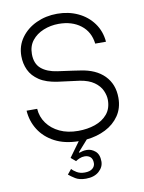

<svg xmlns="http://www.w3.org/2000/svg" viewBox="-100 -780 805 1071"><g transform="rotate(-10 303.0 -244.0)"><path d="M226 155Q235 166 253.5 177Q272 188 298 188Q327 188 342 175.5Q357 163 357 145Q357 121 344.5 110Q332 99 312 99Q297 99 283 105Q269 111 261 117L234 94L295 10Q216 9 160 -20.5Q104 -50 73 -99Q42 -148 38 -208H98Q101 -162 127.5 -125.5Q154 -89 198.5 -68Q243 -47 303 -47Q355 -47 398.5 -62Q442 -77 468.5 -108.5Q495 -140 495 -189Q495 -214 482.5 -242Q470 -270 440 -291.5Q410 -313 360 -321Q329 -325 298.5 -329Q268 -333 237 -337Q173 -346 134.5 -371.5Q96 -397 79 -433.5Q62 -470 62 -513Q62 -571 94.5 -616Q127 -661 181 -686Q235 -711 299 -711Q364 -711 417 -686Q470 -661 503 -615.5Q536 -570 541 -510H480Q472 -578 422.5 -616Q373 -654 298 -654Q252 -654 211.5 -637.5Q171 -621 146.5 -590Q122 -559 122 -514Q122 -459 155 -431Q188 -403 245 -395Q261 -393 284.5 -389.5Q308 -386 331.5 -383Q355 -380 371 -377Q459 -365 507 -316Q555 -267 555 -190Q555 -132 526 -89.5Q497 -47 448.5 -22.5Q400 2 341 8L285 71L288 74Q297 71 306.5 68.5Q316 66 331 66Q356 66 378 84.5Q400 103 400 143Q400 175 373 199Q346 223 299 223Q262 223 239.5 209Q217 195 203 183Z"/></g></svg>

Font: Haskoy Light
Style: Regular
Weight: 300
Designer: Ertekin Erdin
Foundry: Ertekin Erdin
Version: Version 2.000; ttfautohint (v1.8.4.7-5d5b)